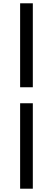

<svg xmlns="http://www.w3.org/2000/svg" viewBox="-20 -863 321 1164"><path d="M102 -334H179V-843H102ZM102 281H179V-237H102Z"/></svg>

Font: Noto Sans CJK KR Medium
Style: Regular
Weight: 500
Designer: Ryoko NISHIZUKA (kana & ideographs); Paul D. Hunt (Latin, Greek & Cyrillic); Wenlong ZHANG (bopomofo); Sandoll Communica
Foundry: Adobe Systems Incorporated
Version: Version 1.004;PS 1.004;hotconv 1.0.82;makeotf.lib2.5.63406